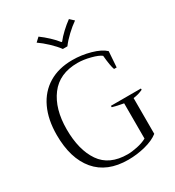

<svg xmlns="http://www.w3.org/2000/svg" viewBox="-222 -1071 1098 1208"><g transform="rotate(-30 327.0 -467.0)"><path d="M219 -917 248 -944Q277 -923 307 -895Q337 -867 356 -842H361Q380 -867 410 -895Q440 -923 469 -944L498 -917Q466 -895 431.5 -862.5Q397 -830 375 -800H342Q320 -830 285.5 -862.5Q251 -895 219 -917ZM38 -350Q38 -461 76 -542Q114 -623 186 -666.5Q258 -710 358 -710Q424 -710 488.5 -692Q553 -674 585 -644L577 -530H558Q547 -559 540 -636Q520 -652 470 -665Q420 -678 377 -678Q245 -678 177.5 -588Q110 -498 110 -350Q110 -200 171 -111Q232 -22 365 -22Q395 -22 435.5 -30.5Q476 -39 505 -55V-311Q458 -319 425 -329V-339H643V-330Q610 -314 573 -310V-50Q536 -21 475 -5.5Q414 10 351 10Q198 10 118 -85Q38 -180 38 -350Z"/></g></svg>

Font: Trirong Light
Style: Regular
Weight: 300
Designer: Katatrad Team
Foundry: CadsonDemak
Version: Version 1.001